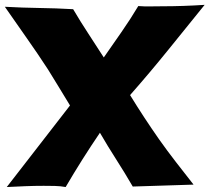

<svg xmlns="http://www.w3.org/2000/svg" viewBox="-45 -752 849 777"><path d="M783.2 -732.4Q708 -639.6 634.3 -548.3Q560.5 -457 481.4 -367.2Q537.1 -276.4 598.6 -188.5Q631.8 -141.6 667 -96.2Q702.1 -50.8 738.3 -4.9L492.2 2.9Q460 -52.7 425.8 -106Q391.6 -159.2 359.4 -214.8Q322.3 -160.2 288.1 -106Q253.9 -51.8 220.7 4.9Q199.2 1 176.8 0.5Q154.3 0 131.8 0Q94.7 0 57.1 1.5Q19.5 2.9 -17.6 4.9L238.3 -325.2Q215.8 -362.3 193.8 -398.4Q171.9 -434.6 149.4 -470.7Q107.4 -535.2 63 -598.1Q18.6 -661.1 -25.4 -724.6Q44.9 -720.7 113.3 -719.7Q181.6 -718.8 251 -714.8Q280.3 -665 312 -616.7Q343.8 -568.4 375 -519.5Q411.1 -571.3 446.8 -622.6Q482.4 -673.8 514.6 -727.5Q539.1 -725.6 563 -726.1Q586.9 -726.6 611.3 -726.6Q696.3 -726.6 783.2 -732.4Z"/></svg>

Font: Slackey
Style: Regular
Weight: 400
Designer: Squid
Foundry: Font Diner, Inc DBA Sideshow
Version: Version 1.000